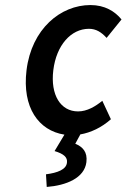

<svg xmlns="http://www.w3.org/2000/svg" viewBox="-20 -523 504 760"><path d="M298 9C339 2 382 -18 419 -51L385 -124C358 -102 325 -82 289 -82C220 -82 179 -147 191 -245C203 -344 261 -409 332 -409C360 -409 381 -396 402 -373L461 -446C435 -478 395 -503 338 -503C220 -503 105 -409 85 -245C67 -97 133 -6 235 10L196 75C233 86 248 100 245 121C242 148 208 161 162 167L165 217C242 211 314 182 322 119C327 78 307 58 278 46Z"/></svg>

Font: Falling Sky
Style: CondObl
Weight: 400
Designer: Paul D. Hunt
Foundry: Adobe Systems Incorporated
Version: Version 1.02